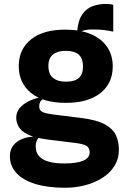

<svg xmlns="http://www.w3.org/2000/svg" viewBox="-20 -702 640 952"><path d="M303 229Q216 229 154.8 210Q93.5 191 61.2 155.8Q29 120.5 29 72Q29 40.5 46.2 18.8Q63.5 -3 93 -14.2Q122.5 -25.5 159 -24.5L179.5 -27Q172.5 -21 167.5 -13.8Q162.5 -6.5 159.8 3Q157 12.5 157 24Q157 53 173.2 71.8Q189.5 90.5 221 99.5Q252.5 108.5 299 108.5Q360 108.5 392.5 94.8Q425 81 424.5 52Q424.5 30 407.8 20.5Q391 11 347 6L217.5 -10Q150.5 -18.5 116.8 -35.8Q83 -53 71.8 -74.8Q60.5 -96.5 60.5 -117.5Q60.5 -146.5 78 -166.8Q95.5 -187 121.2 -199.5Q147 -212 171.8 -217.5Q196.5 -223 211 -221.5Q197 -214.5 185.8 -205Q174.5 -195.5 174.5 -173.5Q174.5 -156.5 188 -148.2Q201.5 -140 243 -134.5L383 -117Q459.5 -107.5 499.8 -85.5Q540 -63.5 554.8 -31.5Q569.5 0.5 569.5 40Q569.5 86 547.2 121.2Q525 156.5 487 180.5Q449 204.5 401.2 216.8Q353.5 229 303 229ZM306 -192Q195 -192 134 -241.2Q73 -290.5 73 -374.5Q73 -458 134.2 -507Q195.5 -556 307 -555Q380 -554.5 431.8 -532.2Q483.5 -510 511.2 -469.2Q539 -428.5 539 -372Q539 -289 478 -240.5Q417 -192 306 -192ZM306.5 -297Q349.5 -297 370.5 -315Q391.5 -333 391.5 -372.5Q391.5 -412.5 370.2 -431.2Q349 -450 305.5 -450Q266 -450 243 -432Q220 -414 220 -375Q220 -334.5 243.2 -315.8Q266.5 -297 306.5 -297ZM369.5 -539.5 362.5 -544.5Q367 -601 388 -630.8Q409 -660.5 439.8 -671.5Q470.5 -682.5 503 -682.5Q513 -682.5 524.2 -681.5Q535.5 -680.5 541.5 -678V-545Q518.5 -550.5 495.8 -553Q473 -555.5 457 -555.5Q449.5 -555.5 434.8 -555.8Q420 -556 402.8 -552.8Q385.5 -549.5 369.5 -539.5Z"/></svg>

Font: Spline Sans Mono
Style: Regular
Weight: 400
Monospace: yes
Designer: Eben Sorkin, Mirko Velimirovic
Foundry: Sorkin Type
Version: Version 1.004